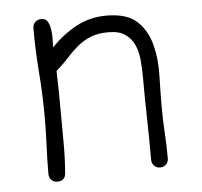

<svg xmlns="http://www.w3.org/2000/svg" viewBox="-43 -565 627 597"><g transform="rotate(-5 270.5 -267.0)"><path d="M461 -55Q461 -44 453.5 -36.5Q446 -29 435 -29Q424 -29 416.5 -36.5Q409 -44 409 -55Q409 -121 407.5 -185Q406 -249 406 -315Q406 -341 403.5 -367.5Q401 -394 391.5 -415Q382 -436 363 -449Q344 -462 311 -462Q278 -462 255 -452.5Q232 -443 214 -428Q196 -413 179 -394Q162 -375 140 -356Q141 -326 141.5 -296Q142 -266 142 -236Q142 -187 142.5 -136.5Q143 -86 139 -37Q137 -13 113 -13Q101 -13 94 -20.5Q87 -28 87 -39Q87 -84 89 -127Q91 -170 91 -215Q91 -285 85.5 -354.5Q80 -424 80 -494Q80 -506 87.5 -513.5Q95 -521 108 -521Q121 -521 127 -510Q133 -499 135 -484Q137 -469 136.5 -454Q136 -439 136 -430Q171 -467 214 -490.5Q257 -514 309 -514Q374 -514 405 -484.5Q436 -455 447.5 -410Q459 -365 457.5 -313Q456 -261 456 -216Q456 -174 458.5 -135.5Q461 -97 461 -55Z"/></g></svg>

Font: Wynona
Style: Regular
Weight: 400
Italic angle: -12°
Designer: Kanati
Foundry: Kanati and Michael Everson
Version: Version 2.000